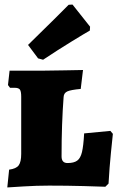

<svg xmlns="http://www.w3.org/2000/svg" viewBox="-20 -814 522 842"><path d="M20 -70Q51 -74 62 -89Q73 -104 73 -139V-390Q73 -414 67 -421.5Q61 -429 44 -429H24L15 -441L22 -504H161Q206 -504 263.5 -505.5Q321 -507 344 -507L334 -424Q290 -420 275 -413Q260 -406 259 -389Q250 -272 250 -128Q250 -99 276 -99Q304 -99 318.5 -109.5Q333 -120 339.5 -147Q346 -174 349 -229L464 -240L475 -227Q473 -209 466.5 -144.5Q460 -80 456 -9L442 5Q421 4 347 2Q273 0 195 0Q140 0 84 3.5Q28 7 12 8ZM147 -558 103 -617Q169 -681 217.5 -729.5Q266 -778 281 -793L298 -794L375 -697L374 -680Q356 -670 294 -632Q232 -594 169 -552Z"/></svg>

Font: Alegreya SC Black
Style: Regular
Weight: 900
Designer: Juan Pablo del Peral
Foundry: Huerta Tipografica
Version: Version 2.007; ttfautohint (v1.6)